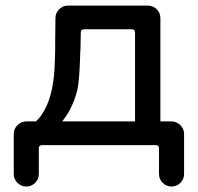

<svg xmlns="http://www.w3.org/2000/svg" viewBox="-20 -519 709 688"><path d="M452.1 -414.1H281.2Q269.5 -414.1 269.5 -402.3L268.6 -354.5Q268.6 -339.8 267.6 -333Q265.6 -255.9 260.7 -217.3Q255.9 -178.7 235.4 -135.7Q226.6 -115.2 203.1 -84H463.9V-402.3Q463.9 -414.1 452.1 -414.1ZM29.3 -39.1Q29.3 -57.6 43 -70.8Q56.6 -84 75.2 -84H108.4Q121.1 -94.7 132.8 -113.3Q156.2 -150.4 167 -204.1Q172.9 -234.4 174.8 -264.2Q176.8 -293.9 177.7 -339.8V-363.3L178.7 -454.1Q178.7 -472.7 191.9 -485.8Q205.1 -499 223.6 -499H509.8Q528.3 -499 541.5 -485.8Q554.7 -472.7 554.7 -454.1V-84H593.8Q612.3 -84 626 -70.8Q639.6 -57.6 639.6 -39.1V104.5Q639.6 123 626.5 136.2Q613.3 149.4 594.7 149.4Q576.2 149.4 563 136.2Q549.8 123 549.8 104.5V12.7Q549.8 1 538.1 1H130.9Q119.1 1 119.1 12.7V104.5Q119.1 123 106 136.2Q92.8 149.4 74.2 149.4Q55.7 149.4 42.5 136.2Q29.3 123 29.3 104.5Z"/></svg>

Font: jf-openhuninn-2.0
Style: Regular
Weight: 400
Designer: [Kosugi Maru]
Designed by MOTOYA      

[Varela Round]
Joe Prince (Latin component); Avraham Cornfeld (Hebrew component)
Foundry: justfont CO.,LTD.
Version: 2.0